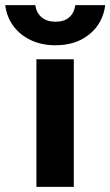

<svg xmlns="http://www.w3.org/2000/svg" viewBox="-96 -732 432 752"><path d="M316.2 -712H199.1Q194.4 -680.8 174.8 -663.9Q155.2 -646.9 121.6 -646.9Q88.3 -646.9 67.6 -663.9Q46.9 -680.8 42.1 -712H-75.5Q-69.6 -664.8 -43.1 -629.4Q-16.6 -594 25.6 -574.4Q67.9 -554.7 121.6 -554.7Q201.5 -554.7 254.3 -597.8Q307.1 -640.9 316.2 -712ZM46.6 -500V0H193V-500Z"/></svg>

Font: Overused Grotesk Light
Style: Regular
Weight: 300
Designer: RandomMaerks
Version: Version 0.005